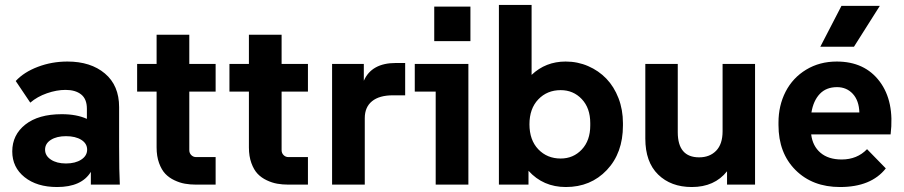

<svg xmlns="http://www.w3.org/2000/svg" viewBox="-20 -750 3673 780"><path d="M211.9 9.8Q129.9 9.8 79.8 -30.3Q29.8 -70.3 29.8 -134.8Q29.8 -202.1 83 -244.1Q136.2 -286.1 231 -286.1Q291 -286.1 333 -267.1V-308.1Q333 -347.7 309.8 -366.2Q286.6 -384.8 246.1 -384.8Q210 -384.8 170.7 -371.1Q131.3 -357.4 103 -333L43.9 -420.9Q77.1 -457 133.8 -478.5Q190.4 -500 253.9 -500Q348.6 -500 406.2 -451.4Q463.9 -402.8 463.9 -314.9V-155.8Q463.9 -51.8 466.8 0H349.1V-51.8Q311.5 9.8 211.9 9.8ZM248 -85.9Q286.1 -85.9 310.1 -101.6Q334 -117.2 334 -142.1Q334 -167 310.3 -181.9Q286.6 -196.8 248 -196.8Q210.4 -196.8 186.8 -181.9Q163.1 -167 163.1 -142.1Q163.1 -117.2 186.8 -101.6Q210.4 -85.9 248 -85.9Z M775.9 0Q752.4 0 731.4 -3.7Q710.4 -7.3 688.7 -17.6Q667 -27.8 651.6 -43.9Q636.2 -60.1 626.2 -87.6Q616.2 -115.2 616.2 -150.9V-377.9H537.1V-490.2H616.2V-608.9H749V-490.2H856V-377.9H749V-140.1Q749 -127.9 757.1 -119.9Q765.1 -111.8 776.9 -111.8H856V0Z M1150.9 0Q1127.4 0 1106.4 -3.7Q1085.4 -7.3 1063.7 -17.6Q1042 -27.8 1026.6 -43.9Q1011.2 -60.1 1001.2 -87.6Q991.2 -115.2 991.2 -150.9V-377.9H912.1V-490.2H991.2V-608.9H1124V-490.2H1231V-377.9H1124V-140.1Q1124 -127.9 1132.1 -119.9Q1140.1 -111.8 1151.9 -111.8H1231V0Z M1329.1 0V-490.2H1458V-421.9Q1489.7 -494.1 1587.9 -494.1H1626V-362.8H1576.2Q1521 -362.8 1491.5 -338.9Q1461.9 -314.9 1461.9 -270V0Z M1744.1 -583V-723.1H1891.1V-583ZM1750 0V-377.9H1665V-490.2H1882.8V0Z M2278.8 9.8Q2186.5 9.8 2127 -56.2V0H2006.8V-730H2139.6V-445.8Q2196.8 -500 2277.8 -500Q2326.7 -500 2369.4 -481.4Q2412.1 -462.9 2443.4 -430.4Q2474.6 -397.9 2492.7 -351.1Q2510.7 -304.2 2510.7 -250V-240.2Q2510.7 -128.4 2445.3 -59.3Q2379.9 9.8 2278.8 9.8ZM2257.8 -106Q2309.1 -106 2343.5 -142.6Q2377.9 -179.2 2377.9 -240.2V-250Q2377.9 -311 2343.5 -347.4Q2309.1 -383.8 2257.8 -383.8Q2202.6 -383.8 2166.7 -346.2Q2130.9 -308.6 2130.9 -245.1Q2130.9 -181.2 2166.7 -143.6Q2202.6 -106 2257.8 -106Z M2790.5 9.8Q2705.6 9.8 2653.6 -41Q2601.6 -91.8 2601.6 -187V-490.2H2733.4V-212.9Q2733.4 -110.8 2820.3 -110.8Q2863.3 -110.8 2889.4 -137.7Q2915.5 -164.6 2915.5 -216.8V-490.2H3047.4V0H2933.6V-54.2Q2882.8 9.8 2790.5 9.8Z M3312.5 -560.1 3398.4 -726.1H3554.2L3449.2 -560.1ZM3392.6 9.8Q3280.8 9.8 3211.7 -59.3Q3142.6 -128.4 3142.6 -242.2V-252Q3142.6 -321.3 3171.6 -377.7Q3200.7 -434.1 3255.1 -467Q3309.6 -500 3379.4 -500Q3492.7 -500 3553.5 -419.2Q3614.3 -338.4 3598.1 -204.1H3275.4Q3281.2 -156.7 3313.2 -129.4Q3345.2 -102.1 3399.4 -102.1Q3461.9 -102.1 3502.4 -144L3578.6 -65.9Q3519 9.8 3392.6 9.8ZM3380.4 -396Q3336.4 -396 3310.3 -368.4Q3284.2 -340.8 3276.4 -293H3471.2Q3469.7 -341.3 3444.6 -368.7Q3419.4 -396 3380.4 -396Z"/></svg>

Font: SUSE
Style: Bold
Weight: 700
Designer: Rene Bieder
Foundry: SUSE
Version: Version 1.000